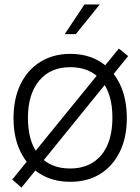

<svg xmlns="http://www.w3.org/2000/svg" viewBox="-20 -810 633 866"><path d="M297 10Q219 10 161.5 -25.5Q104 -61 72.5 -125.5Q41 -190 41 -276Q41 -365 72.5 -430Q104 -495 162 -531Q220 -567 297 -567Q375 -567 432 -531.5Q489 -496 520.5 -431Q552 -366 552 -277Q552 -190 520.5 -125.5Q489 -61 432 -25.5Q375 10 297 10ZM296 -50Q386 -50 436.5 -110Q487 -170 487 -279Q487 -388 437 -447.5Q387 -507 297 -507Q207 -507 156.5 -446Q106 -385 106 -278Q106 -169 156 -109.5Q206 -50 296 -50ZM35 0 516 -591 558 -557 77 36ZM272 -656 361 -790H430L322 -656Z"/></svg>

Font: BDO Grotesk Light
Style: Regular
Weight: 300
Designer: Deni Anggara
Foundry: Lokal Container
Version: Version 2.000